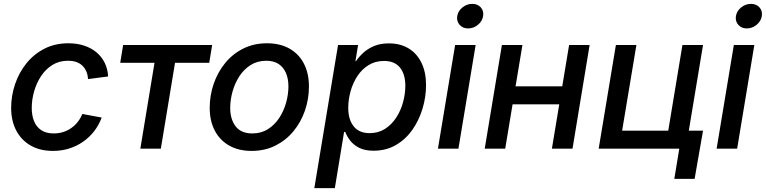

<svg xmlns="http://www.w3.org/2000/svg" viewBox="-20 -768 3957 992"><path d="M253.9 11.7Q187 11.7 138.7 -15.9Q90.3 -43.5 64 -93.5Q37.6 -143.6 37.6 -210.4Q37.6 -273.4 57.9 -333.3Q78.1 -393.1 116.5 -440.7Q154.8 -488.3 209.5 -516.4Q264.2 -544.4 333.5 -544.4Q377.9 -544.4 414.8 -532.2Q451.7 -520 478.5 -497.6Q505.4 -475.1 521 -443.4Q536.6 -411.6 538.6 -373L435.1 -359.4Q433.6 -380.4 426.5 -397.7Q419.4 -415 406.7 -427.7Q394 -440.4 375.5 -447.3Q356.9 -454.1 331.5 -454.1Q285.6 -454.1 250.7 -432.4Q215.8 -410.6 192.1 -374.8Q168.5 -338.9 156.2 -295.7Q144 -252.4 144 -210Q144 -171.4 156 -141.8Q168 -112.3 193.1 -95.5Q218.3 -78.6 257.3 -78.6Q283.7 -78.6 306.6 -85.9Q329.6 -93.3 348.6 -106.7Q367.7 -120.1 382.1 -138.7Q396.5 -157.2 405.3 -179.2L505.4 -160.6Q490.7 -121.1 466.1 -89.6Q441.4 -58.1 408.7 -35.4Q376 -12.7 336.9 -0.5Q297.9 11.7 253.9 11.7Z M705.1 0 778.3 -443.4H601.1L616.2 -535.6H1076.2L1061 -443.4H884.3L811 0Z M1279.8 11.7Q1212.4 11.7 1163.8 -16.1Q1115.2 -43.9 1089.4 -93.8Q1063.5 -143.6 1063.5 -210.4Q1063.5 -274.9 1084 -334.7Q1104.5 -394.5 1143.1 -441.9Q1181.6 -489.3 1236.3 -516.8Q1291 -544.4 1359.4 -544.4Q1427.2 -544.4 1475.8 -516.8Q1524.4 -489.3 1550.3 -439Q1576.2 -388.7 1576.2 -321.3Q1576.2 -256.8 1555.7 -197Q1535.2 -137.2 1496.3 -90.1Q1457.5 -43 1402.8 -15.6Q1348.1 11.7 1279.8 11.7ZM1283.2 -78.6Q1329.6 -78.6 1364.5 -100.8Q1399.4 -123 1422.9 -158.9Q1446.3 -194.8 1458.3 -237.8Q1470.2 -280.8 1470.2 -321.8Q1470.2 -360.8 1457.5 -390.6Q1444.8 -420.4 1419.7 -437.3Q1394.5 -454.1 1356 -454.1Q1310.1 -454.1 1275.1 -432.1Q1240.2 -410.2 1216.8 -374Q1193.4 -337.9 1181.4 -294.9Q1169.4 -252 1169.4 -210Q1169.4 -151.9 1197.5 -115.2Q1225.6 -78.6 1283.2 -78.6Z M1604 204.1 1726.6 -535.6H1830.1L1816.4 -452.1H1819.3Q1834.5 -474.6 1857.4 -495.6Q1880.4 -516.6 1913.1 -530.3Q1945.8 -543.9 1989.3 -543.9Q2047.9 -543.9 2090.8 -518.1Q2133.8 -492.2 2157.5 -443.8Q2181.2 -395.5 2181.2 -328.6Q2181.2 -267.1 2163.1 -206.8Q2145 -146.5 2110.6 -97.4Q2076.2 -48.3 2025.6 -18.8Q1975.1 10.7 1910.2 10.7Q1864.7 10.7 1835.2 -4.6Q1805.7 -20 1788.8 -42.2Q1772 -64.5 1763.7 -86.4H1757.8L1710 204.1ZM1889.6 -80.1Q1935.1 -80.1 1969.5 -102.3Q2003.9 -124.5 2027.3 -160.6Q2050.8 -196.8 2062.5 -240Q2074.2 -283.2 2074.2 -325.2Q2074.2 -384.3 2046.6 -418.7Q2019 -453.1 1963.9 -453.1Q1918.9 -453.1 1884.3 -431.6Q1849.6 -410.2 1826.4 -374.8Q1803.2 -339.4 1791.3 -296.4Q1779.3 -253.4 1779.3 -210Q1779.3 -150.4 1807.4 -115.2Q1835.4 -80.1 1889.6 -80.1Z M2242.7 0 2331.5 -535.6H2437.5L2348.6 0ZM2398.4 -621.1Q2371.1 -621.1 2354.7 -639.6Q2338.4 -658.2 2342.3 -684.6Q2346.7 -711.4 2369.4 -729.7Q2392.1 -748 2419.9 -748Q2447.8 -748 2464.1 -729.7Q2480.5 -711.4 2476.1 -684.6Q2471.7 -658.2 2449 -639.6Q2426.3 -621.1 2398.4 -621.1Z M2911.6 -321.8 2896 -229H2601.1L2616.2 -321.8ZM2679.2 -535.6 2590.3 0H2484.4L2573.2 -535.6ZM3026.4 -535.6 2938 0H2831.5L2920.4 -535.6Z M3073.2 0 3162.1 -535.6H3268.1L3194.3 -92.8H3432.6L3505.9 -535.6H3612.3L3523.4 0ZM3463.9 156.2 3489.7 0H3451.7L3466.8 -92.8H3612.3L3568.8 156.2Z M3682.6 0 3771.5 -535.6H3877.4L3788.6 0ZM3838.4 -621.1Q3811 -621.1 3794.7 -639.6Q3778.3 -658.2 3782.2 -684.6Q3786.6 -711.4 3809.3 -729.7Q3832 -748 3859.9 -748Q3887.7 -748 3904.1 -729.7Q3920.4 -711.4 3916 -684.6Q3911.6 -658.2 3888.9 -639.6Q3866.2 -621.1 3838.4 -621.1Z"/></svg>

Font: Inter 20pt Medium
Style: Italic
Weight: 500
Italic angle: -9.3988°
Version: Version 4.001;git-66647c0bb